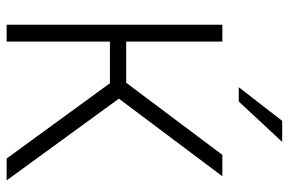

<svg xmlns="http://www.w3.org/2000/svg" viewBox="-166 -705 871 579"><g transform="rotate(90 269.5 -415.5)"><path d="M408 -831H344.5L243 -700H286ZM54.5 0V-650.5H105.5V-360.5H229.5L447 -650.5H511.5L277.5 -338.5L524 0H458L231 -311.5H105.5V0Z"/></g></svg>

Font: Overused Grotesk Light
Style: Regular
Weight: 300
Designer: RandomMaerks
Version: Version 0.005